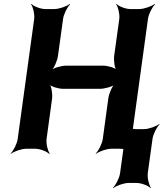

<svg xmlns="http://www.w3.org/2000/svg" viewBox="-20 -757 832 977"><path d="M649 -50 733 -661C736 -685 755 -722 769 -735L767 -737C752 -725 713 -711 689 -711H643C619 -711 584 -725 573 -737L571 -735C581 -722 590 -685 587 -661L561 -473C558 -449 563 -409 574 -397L577 -399C567 -412 528 -423 504 -423H318C294 -423 253 -412 239 -399L240 -397C255 -409 272 -449 275 -473L301 -661C304 -685 323 -722 337 -735L335 -737C320 -725 281 -711 257 -711H210C186 -711 151 -725 140 -737L138 -735C148 -722 157 -685 154 -661L70 -50C67 -26 48 11 34 24L35 26C50 14 89 0 113 0H160C184 0 219 14 230 26L233 24C223 11 214 -26 217 -50L245 -255C248 -279 242 -319 231 -331L229 -329C239 -316 278 -305 302 -305H488C512 -305 553 -316 567 -329L565 -331C550 -319 534 -279 531 -255L503 -50C500 -26 481 11 467 24L468 26C483 14 522 0 546 0H592C616 0 651 14 662 26L665 24C655 11 646 -26 649 -50ZM732 124 756 -50C759 -74 778 -111 792 -124L790 -126C775 -114 737 -100 713 -100H672C648 -100 612 -114 601 -126L599 -124C609 -111 618 -74 615 -50L591 124C588 148 569 185 555 198L557 200C572 188 610 174 634 174H675C699 174 735 188 746 200L748 198C738 185 729 148 732 124Z"/></svg>

Font: Asimov
Style: EdgeIt
Weight: 500
Designer: Google
Version: Version 2.000980: 2014